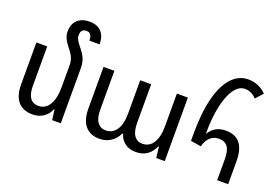

<svg xmlns="http://www.w3.org/2000/svg" viewBox="-104 -1077 2008 1397"><g transform="rotate(20 899.5 -378.5)"><path d="M440 0H373L363 -79H359Q342 -38 307 -14Q272 10 222 10Q150 10 111 -34.5Q72 -79 72 -170V-492H156V-186Q156 -63 243 -63Q296 -63 326 -112Q356 -161 356 -252V-420Q356 -450 345 -476Q334 -502 310 -531Q282 -566 270 -591.5Q258 -617 258 -644Q258 -703 292 -735Q326 -767 386 -767Q445 -767 477 -733Q509 -699 509 -636H430Q430 -666 419.5 -681Q409 -696 386 -696Q343 -696 343 -648Q343 -628 353 -610Q363 -592 390 -559Q417 -526 428.5 -495.5Q440 -465 440 -423Z M592 -170V-492H676V-190Q676 -126 699.5 -94.5Q723 -63 763 -63Q816 -63 846 -107Q876 -151 876 -234V-492H961V-195Q961 -127 984 -95Q1007 -63 1047 -63Q1101 -63 1130.5 -109.5Q1160 -156 1160 -239V-492H1245V0H1179L1169 -84H1164Q1123 10 1023 10Q972 10 938.5 -15Q905 -40 892 -83H886Q867 -41 829.5 -15.5Q792 10 741 10Q670 10 631 -35.5Q592 -81 592 -170Z M1651 -162Q1651 -228 1629 -258Q1607 -288 1561 -288Q1482 -288 1454 -191L1374 -204V-265Q1374 -423 1403 -536Q1432 -649 1486.5 -708Q1541 -767 1615 -767Q1696 -767 1755 -708L1705 -652Q1664 -694 1615 -694Q1570 -694 1534.5 -646Q1499 -598 1478.5 -507.5Q1458 -417 1458 -293L1461 -292Q1503 -361 1588 -361Q1736 -361 1736 -177V0H1651Z"/></g></svg>

Font: Noto Sans Armenian Narrow
Style: Regular
Weight: 400
Width: 4
Designer: Monotype Design team
Foundry: Monotype Imaging Inc.
Version: Version 1.000